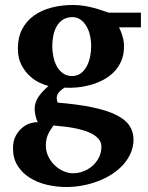

<svg xmlns="http://www.w3.org/2000/svg" viewBox="-20 -520 595 771"><path d="M387.2 68.8Q387.2 51.3 376.5 38.6Q365.7 25.9 348.6 16.8Q331.5 7.8 310.1 2Q288.6 -3.9 267.1 -7.6Q245.6 -11.2 226.6 -12.9Q207.5 -14.6 194.8 -16.1Q189.9 -8.8 184.6 -1Q179.2 6.8 174.6 16.1Q169.9 25.4 167 36.9Q164.1 48.3 164.1 62Q163.6 85.9 173.3 106.7Q183.1 127.4 198.7 142.8Q214.4 158.2 234.1 167Q253.9 175.8 273.9 175.8Q293.9 175.8 314.2 168.2Q334.5 160.6 350.6 146.7Q366.7 132.8 377 113Q387.2 93.3 387.2 68.8ZM346.2 -335.9Q346.2 -356.4 341.6 -377.2Q336.9 -397.9 327.4 -414.3Q317.9 -430.7 303.7 -440.9Q289.6 -451.2 271 -451.2Q248.5 -451.2 232.9 -441.2Q217.3 -431.2 207.8 -414.6Q198.2 -397.9 194.1 -377.2Q189.9 -356.4 189.9 -335Q189.9 -313 194.6 -291.3Q199.2 -269.5 208.7 -252.7Q218.3 -235.8 233.4 -225.3Q248.5 -214.8 269 -214.8Q289.6 -214.8 304 -225.3Q318.4 -235.8 327.9 -253.2Q337.4 -270.5 341.8 -292.2Q346.2 -314 346.2 -335.9ZM458 -410.2Q463.4 -399.4 467.8 -387.2Q471.7 -376.5 474.9 -363Q478 -349.6 478 -334Q478 -300.3 466.8 -274.7Q455.6 -249 436.8 -230.2Q418 -211.4 393.6 -198.7Q369.1 -186 342.5 -178.7Q315.9 -171.4 289.1 -168.9Q262.2 -166.5 238.8 -168Q230 -162.1 222.9 -155.8Q215.8 -149.4 211.9 -142.3Q208 -135.3 207.8 -127Q207.5 -118.7 211.9 -107.9Q293.9 -101.1 351.8 -88.9Q409.7 -76.7 446.3 -58.6Q482.9 -40.5 499.5 -15.9Q516.1 8.8 516.1 40Q516.1 68.8 505.1 94.2Q494.1 119.6 475.1 140.9Q456.1 162.1 430.2 179Q404.3 195.8 374.3 207.3Q344.2 218.8 311.5 224.9Q278.8 231 246.1 231Q206.5 231 168.2 221.9Q129.9 212.9 99.6 193.8Q69.3 174.8 50.8 145.5Q32.2 116.2 32.2 76.2Q32.2 44.9 43.9 24.2Q55.7 3.4 71.8 -9Q87.9 -21.5 104.7 -25.9Q121.6 -30.3 131.8 -28.8Q125 -42.5 122.1 -57.4Q119.1 -72.3 119.1 -82Q119.1 -94.7 122.6 -106.2Q126 -117.7 132.8 -128.7Q139.6 -139.6 150.1 -150.9Q160.6 -162.1 174.8 -174.8Q161.6 -177.7 140.9 -187Q120.1 -196.3 100.3 -214.1Q80.6 -231.9 66.2 -259Q51.8 -286.1 51.8 -325.2Q51.8 -370.1 69.1 -403.1Q86.4 -436 116.5 -457.5Q146.5 -479 186.8 -489.5Q227.1 -500 272.9 -500Q296.4 -500 317.1 -496.6Q337.9 -493.2 355.7 -488.5Q373.5 -483.9 388.4 -478.5Q403.3 -473.1 416 -469.2H545.9V-410.2Z"/></svg>

Font: Charis SIL Phon
Style: Bold
Weight: 700
Foundry: SIL International
Version: Version 5.000